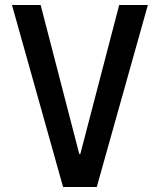

<svg xmlns="http://www.w3.org/2000/svg" viewBox="-20 -750 640 770"><path d="M233 0 28 -730H143L298 -132H302L458 -730H573L368 0Z"/></svg>

Font: M PLUS Code Latin Expanded Medium
Style: Regular
Weight: 500
Width: 7
Designer: Coji Morishita
Foundry: UNDERFOREST DESIGN
Version: Version 1.002; ttfautohint (v1.8.3)